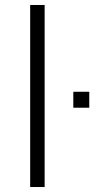

<svg xmlns="http://www.w3.org/2000/svg" viewBox="-20 -750 410 770"><path d="M101 0H159V-730H101ZM274 -318H338V-382H274Z"/></svg>

Font: Resamitz
Style: Regular
Weight: 500
Designer: gluk
Foundry: gluk
Version: Version 0.047